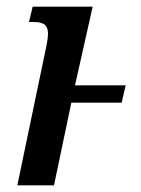

<svg xmlns="http://www.w3.org/2000/svg" viewBox="-20 -556 424 576"><path d="M32 0H142L194 -248H345L357 -300H205L258 -536H78L67 -490H79C106 -490 124 -485 124 -454C124 -442 120 -420 115 -398Z"/></svg>

Font: Noto Serif Condensed Semi
Style: Italic
Weight: 600
Width: 3
Italic angle: -12°
Designer: Monotype Design Team
Foundry: Monotype Imaging Inc.
Version: Version 1.901